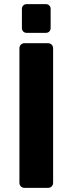

<svg xmlns="http://www.w3.org/2000/svg" viewBox="-20 -909 351 929"><path d="M109 -750Q99 -750 92.5 -756.5Q86 -763 86 -773V-866Q86 -876 92.5 -882.5Q99 -889 109 -889H202Q212 -889 218.5 -882.5Q225 -876 225 -866V-773Q225 -763 218.5 -756.5Q212 -750 202 -750ZM99 0Q88 0 81 -7Q74 -14 74 -25V-675Q74 -686 81 -693Q88 -700 99 -700H212Q223 -700 230 -693Q237 -686 237 -675V-25Q237 -14 230 -7Q223 0 212 0Z"/></svg>

Font: Fz Rubik SemBd
Style: Regular
Weight: 600
Designer: Hubert and Fischer
Foundry: Hubert and Fischer
Version: Vit hóa bi FontZin.com